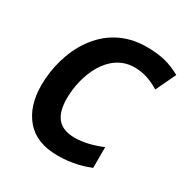

<svg xmlns="http://www.w3.org/2000/svg" viewBox="-167 -866 987 1017"><g transform="rotate(30 326.0 -357.5)"><path d="M322 10C409 10 477 -12 517 -28V-155C462 -132 405 -117 352 -117C255 -117 212 -170 212 -278C212 -417 282 -599 442 -599C502 -599 549 -579 594 -552L652 -674C589 -709 533 -725 442 -725C177 -725 60 -479 60 -270C60 -185 82 -117 126 -66C170 -15 235 10 322 10Z"/></g></svg>

Font: BC Sans
Style: Bold Italic
Weight: 700
Italic angle: -12°
Designer: Monotype Design Team
Province of B.C.
Foundry: Monotype Imaging Inc.
Version: Version 2.000;GOOG;noto-source:20170915:90ef993387c0